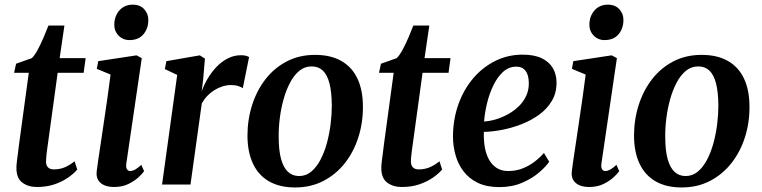

<svg xmlns="http://www.w3.org/2000/svg" viewBox="-20 -792 3270 824"><path d="M186.5 -181Q183.5 -162 181.8 -147.5Q180 -133 178.8 -121.5Q177.5 -110 177.5 -99Q177.5 -82 186.2 -73.5Q195 -65 211 -65Q238.5 -65 260.8 -75.2Q283 -85.5 300 -100L311.5 -64.5Q297 -47 272.2 -29.8Q247.5 -12.5 214 -1Q180.5 10.5 138.5 10.5Q100.5 10.5 75.2 -8.8Q50 -28 50.5 -72.5Q50.5 -77.5 51 -85Q51.5 -92.5 53 -104Q54.5 -115.5 56.8 -132.8Q59 -150 62 -174.5L103.5 -479.5H40.5L49 -518.5L116.5 -542.5Q129 -554.5 142.2 -579.2Q155.5 -604 167.5 -632.2Q179.5 -660.5 188 -682.5H256.5L236 -542.5H347.5L339 -479.5H227.5Z M469.5 10.5Q445 10.5 427.2 2.8Q409.5 -5 401 -19.8Q392.5 -34.5 395 -57Q397 -75 401.8 -106.8Q406.5 -138.5 412.8 -180.2Q419 -222 426.2 -270.5Q433.5 -319 440.8 -370.2Q448 -421.5 454.5 -472L395.5 -496.5L401.5 -529.5L566 -554.5L588.5 -542.5L522.5 -93Q519.5 -74.5 524.5 -66.2Q529.5 -58 538.5 -58Q548.5 -58 559.2 -63.8Q570 -69.5 586.5 -84.5L598.5 -57.5Q592 -47.5 574.8 -31.5Q557.5 -15.5 531.2 -2.5Q505 10.5 469.5 10.5ZM535.5 -620Q507 -620 488.2 -640Q469.5 -660 470.5 -688.5Q471.5 -724 493 -748Q514.5 -772 550 -772Q581.5 -772 599.2 -752.2Q617 -732.5 616.5 -706Q616.5 -669.5 595.5 -644.8Q574.5 -620 535.5 -620Z M675.5 0 740.5 -470.5 687.5 -495.5 694 -529.5 837.5 -554.5 859.5 -540.5 852 -451.5 845.5 -399.5Q855 -427 871 -454.2Q887 -481.5 908.8 -504.5Q930.5 -527.5 957.2 -541.2Q984 -555 1014.5 -555Q1026.5 -555 1035.8 -552.5Q1045 -550 1049 -547L1022 -413.5Q1017.5 -417.5 1004 -422.2Q990.5 -427 971 -427Q953 -427 934.8 -421.2Q916.5 -415.5 899.8 -405Q883 -394.5 869.2 -380Q855.5 -365.5 846 -348L797.5 0Z M1332 -556.5Q1399 -556.5 1444.8 -530.5Q1490.5 -504.5 1514 -454.8Q1537.5 -405 1537.5 -334Q1538 -266 1518.2 -203.5Q1498.5 -141 1460.5 -92.5Q1422.5 -44 1368.5 -15.8Q1314.5 12.5 1246.5 12.5Q1180.5 12.5 1135 -13.5Q1089.5 -39.5 1066 -89Q1042.5 -138.5 1042 -208.5Q1042 -278 1061.8 -340.5Q1081.5 -403 1119.2 -451.8Q1157 -500.5 1210.8 -528.5Q1264.5 -556.5 1332 -556.5ZM1317.5 -507Q1287.5 -507 1264.5 -488Q1241.5 -469 1224.8 -437.2Q1208 -405.5 1197 -366Q1186 -326.5 1180.8 -284.8Q1175.5 -243 1176 -204.5Q1176 -146 1186.5 -108.8Q1197 -71.5 1216.5 -54Q1236 -36.5 1263.5 -36.5Q1293 -36.5 1315.8 -55.5Q1338.5 -74.5 1355.2 -106.2Q1372 -138 1382.8 -177.5Q1393.5 -217 1398.8 -258.8Q1404 -300.5 1404 -339Q1403.5 -397 1394 -434Q1384.5 -471 1365.5 -489Q1346.5 -507 1317.5 -507Z M1752.5 -181Q1749.5 -162 1747.8 -147.5Q1746 -133 1744.8 -121.5Q1743.5 -110 1743.5 -99Q1743.5 -82 1752.2 -73.5Q1761 -65 1777 -65Q1804.5 -65 1826.8 -75.2Q1849 -85.5 1866 -100L1877.5 -64.5Q1863 -47 1838.2 -29.8Q1813.5 -12.5 1780 -1Q1746.5 10.5 1704.5 10.5Q1666.5 10.5 1641.2 -8.8Q1616 -28 1616.5 -72.5Q1616.5 -77.5 1617 -85Q1617.5 -92.5 1619 -104Q1620.5 -115.5 1622.8 -132.8Q1625 -150 1628 -174.5L1669.5 -479.5H1606.5L1615 -518.5L1682.5 -542.5Q1695 -554.5 1708.2 -579.2Q1721.5 -604 1733.5 -632.2Q1745.5 -660.5 1754 -682.5H1822.5L1802 -542.5H1913.5L1905 -479.5H1793.5Z M2337 -98Q2323 -77 2293.2 -51.5Q2263.5 -26 2220.5 -7.5Q2177.5 11 2122.5 11Q2069 11 2031 -7.2Q1993 -25.5 1969.2 -56.8Q1945.5 -88 1934.8 -127Q1924 -166 1924 -207Q1924.5 -280 1947 -343.5Q1969.5 -407 2010 -455Q2050.5 -503 2105 -530.2Q2159.5 -557.5 2223 -557.5Q2273 -557.5 2305 -542Q2337 -526.5 2352.5 -500Q2368 -473.5 2368.5 -440Q2369 -393.5 2348.2 -358.8Q2327.5 -324 2293 -299.2Q2258.5 -274.5 2217 -258.5Q2175.5 -242.5 2133.5 -234.5Q2091.5 -226.5 2056.5 -226Q2055.5 -191.5 2060.5 -161.2Q2065.5 -131 2078.2 -107.8Q2091 -84.5 2111.5 -71.2Q2132 -58 2161 -58Q2194 -58 2221.8 -68.8Q2249.5 -79.5 2272.8 -97Q2296 -114.5 2314.5 -135.5ZM2196.5 -506Q2164 -506 2139.5 -484Q2115 -462 2097.8 -426.5Q2080.5 -391 2070.5 -350Q2060.5 -309 2057.5 -270.5Q2082.5 -272 2109.5 -280.2Q2136.5 -288.5 2161.5 -302.5Q2186.5 -316.5 2206.8 -336.2Q2227 -356 2238.5 -381.2Q2250 -406.5 2249.5 -436Q2249 -471 2235.2 -488.5Q2221.5 -506 2196.5 -506Z M2508.5 10.5Q2484 10.5 2466.2 2.8Q2448.5 -5 2440 -19.8Q2431.5 -34.5 2434 -57Q2436 -75 2440.8 -106.8Q2445.5 -138.5 2451.8 -180.2Q2458 -222 2465.2 -270.5Q2472.5 -319 2479.8 -370.2Q2487 -421.5 2493.5 -472L2434.5 -496.5L2440.5 -529.5L2605 -554.5L2627.5 -542.5L2561.5 -93Q2558.5 -74.5 2563.5 -66.2Q2568.5 -58 2577.5 -58Q2587.5 -58 2598.2 -63.8Q2609 -69.5 2625.5 -84.5L2637.5 -57.5Q2631 -47.5 2613.8 -31.5Q2596.5 -15.5 2570.2 -2.5Q2544 10.5 2508.5 10.5ZM2574.5 -620Q2546 -620 2527.2 -640Q2508.5 -660 2509.5 -688.5Q2510.5 -724 2532 -748Q2553.5 -772 2589 -772Q2620.5 -772 2638.2 -752.2Q2656 -732.5 2655.5 -706Q2655.5 -669.5 2634.5 -644.8Q2613.5 -620 2574.5 -620Z M2991 -556.5Q3058 -556.5 3103.8 -530.5Q3149.5 -504.5 3173 -454.8Q3196.5 -405 3196.5 -334Q3197 -266 3177.2 -203.5Q3157.5 -141 3119.5 -92.5Q3081.5 -44 3027.5 -15.8Q2973.5 12.5 2905.5 12.5Q2839.5 12.5 2794 -13.5Q2748.5 -39.5 2725 -89Q2701.5 -138.5 2701 -208.5Q2701 -278 2720.8 -340.5Q2740.5 -403 2778.2 -451.8Q2816 -500.5 2869.8 -528.5Q2923.5 -556.5 2991 -556.5ZM2976.5 -507Q2946.5 -507 2923.5 -488Q2900.5 -469 2883.8 -437.2Q2867 -405.5 2856 -366Q2845 -326.5 2839.8 -284.8Q2834.5 -243 2835 -204.5Q2835 -146 2845.5 -108.8Q2856 -71.5 2875.5 -54Q2895 -36.5 2922.5 -36.5Q2952 -36.5 2974.8 -55.5Q2997.5 -74.5 3014.2 -106.2Q3031 -138 3041.8 -177.5Q3052.5 -217 3057.8 -258.8Q3063 -300.5 3063 -339Q3062.5 -397 3053 -434Q3043.5 -471 3024.5 -489Q3005.5 -507 2976.5 -507Z"/></svg>

Font: Merriweather 48pt SemiBold
Style: Italic
Weight: 600
Italic angle: -7.8°
Designer: Eben Sorkin
Foundry: Eben Sorkin
Version: Version 2.101